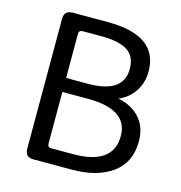

<svg xmlns="http://www.w3.org/2000/svg" viewBox="-108 -831 874 928"><g transform="rotate(15 328.5 -367.0)"><path d="M318 -734Q570 -734 570 -554Q570 -498 541.5 -454.5Q513 -411 463 -390Q531 -377 571.5 -332Q612 -287 612 -215Q612 -110 536.5 -55Q461 0 334 0H142Q100 0 100 -42V-692Q100 -734 142 -734ZM193 -421H302Q479 -421 479 -542Q479 -605 436.5 -632.5Q394 -660 306 -660H212Q193 -660 193 -641ZM193 -93Q193 -74 212 -74H321Q521 -74 521 -218Q521 -351 321 -351H193Z"/></g></svg>

Font: Raw Maruko Gothic CJK TC
Style: Regular
Weight: 400
Version: Version 1.001